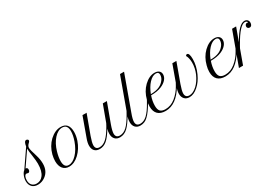

<svg xmlns="http://www.w3.org/2000/svg" viewBox="-21 -1181 2630 1846"><g transform="rotate(-30 1294.5 -258.0)"><path d="M46.7 5.8Q5.8 5.8 -17.1 -17.9Q-40 -41.7 -40 -82.5Q-40 -113.3 -27.5 -141.7Q-15 -170.8 1.7 -182.5L130 -369.2Q137.5 -424.2 161.7 -424.2Q170 -424.2 176.2 -419.2Q182.5 -414.2 182.5 -407.5Q182.5 -398.3 171.7 -388.3Q146.7 -366.7 146.7 -344.2Q146.7 -321.7 172.5 -241.7Q187.5 -192.5 187.5 -147.5Q187.5 -63.3 127.5 -20.8Q90.8 5.8 46.7 5.8ZM136.7 -266.7Q128.3 -315.8 128.3 -340.8V-347.5L19.2 -189.2Q40.8 -189.2 40.8 -165.8Q40.8 -154.2 35 -146.2Q29.2 -138.3 20.8 -138.3Q20 -138.3 12.5 -140.4Q5 -142.5 2.5 -142.5Q-10.8 -142.5 -19.2 -125.8Q-27.5 -109.2 -27.5 -83.3Q-27.5 -49.2 -8.8 -29.6Q10 -10 41.7 -10Q85 -10 112.5 -45Q145.8 -85.8 145.8 -171.7Q145.8 -204.2 136.7 -266.7Z M300.8 -107.5Q300.8 -138.3 310 -176.7Q331.7 -258.3 388.3 -312.5Q447.5 -366.7 509.2 -366.7Q600 -366.7 600 -260.8Q600 -217.5 584.2 -170.8Q557.5 -94.2 504.2 -44.2Q450.8 5.8 393.3 5.8Q350 5.8 325.4 -24.2Q300.8 -54.2 300.8 -107.5ZM346.7 -80.8Q346.7 -10 397.5 -10Q441.7 -10 485.8 -56.7Q530 -103.3 556.7 -178.3Q577.5 -237.5 577.5 -282.5Q577.5 -354.2 520 -354.2Q472.5 -354.2 429.2 -305.8Q385.8 -257.5 363.3 -180.8Q346.7 -124.2 346.7 -80.8Z M657.5 -73.3Q657.5 -105 673.3 -147.5L750 -360H795.8L717.5 -147.5Q695 -84.2 695 -55.8Q695 -10 740.8 -10Q780 -10 816.2 -43.8Q852.5 -77.5 895 -152.5L909.2 -179.2L975.8 -360H1020.8L942.5 -147.5Q920 -85 920 -55.8Q920 -10 965.8 -10Q1005.8 -10 1041.7 -43.3Q1077.5 -76.7 1120 -152.5L1135.8 -180.8L1143.3 -174.2L1127.5 -146.7Q1078.3 -61.7 1043.3 -30Q1005 5.8 958.3 5.8Q923.3 5.8 903.3 -15.4Q883.3 -36.7 883.3 -73.3Q883.3 -103.3 891.7 -127.5Q849.2 -55.8 812.9 -25Q776.7 5.8 733.3 5.8Q696.7 5.8 677.1 -15Q657.5 -35.8 657.5 -73.3Z M1109.2 -73.3Q1109.2 -107.5 1124.2 -147.5L1260 -521.7H1305L1169.2 -147.5Q1145.8 -85 1145.8 -55.8Q1145.8 -10 1191.7 -10Q1231.7 -10 1267.5 -43.3Q1303.3 -76.7 1345.8 -152.5L1361.7 -180.8L1370 -174.2L1354.2 -146.7Q1309.2 -67.5 1269.2 -30Q1233.3 5.8 1184.2 5.8Q1149.2 5.8 1129.2 -15.4Q1109.2 -36.7 1109.2 -73.3Z M1675 -146.7Q1585.8 5.8 1465 5.8Q1409.2 5.8 1379.6 -23.3Q1350 -52.5 1350 -109.2Q1350 -142.5 1360 -177.5Q1380.8 -259.2 1435.8 -312.5Q1492.5 -366.7 1551.7 -366.7Q1582.5 -366.7 1600 -352.1Q1617.5 -337.5 1617.5 -312.5Q1617.5 -283.3 1595.4 -257.5Q1573.3 -231.7 1534.2 -215Q1486.7 -195 1416.7 -195Q1397.5 -140 1397.5 -89.2Q1397.5 -46.7 1415 -28.3Q1432.5 -10 1471.7 -10Q1530.8 -10 1581.7 -50.8Q1635 -94.2 1666.7 -152.5L1682.5 -180.8L1690.8 -174.2ZM1591.7 -325Q1591.7 -354.2 1560 -354.2Q1522.5 -354.2 1483.3 -312.5Q1446.7 -273.3 1420 -205.8Q1481.7 -206.7 1519.2 -225Q1549.2 -239.2 1570.8 -266.7Q1591.7 -292.5 1591.7 -325Z M1747.5 -360H1792.5L1715 -147.5Q1692.5 -84.2 1692.5 -55.8Q1692.5 -10 1737.5 -10Q1777.5 -10 1821.7 -50Q1862.5 -88.3 1890.8 -151.7Q1915.8 -210 1915.8 -271.7Q1915.8 -295 1911.2 -315Q1906.7 -335 1902.5 -343.3L1897.5 -351.7Q1897.5 -357.5 1902.1 -361.7Q1906.7 -365.8 1912.5 -365.8Q1938.3 -365.8 1938.3 -296.7Q1938.3 -223.3 1903.3 -145.8Q1872.5 -77.5 1825 -36.7Q1777.5 5.8 1729.2 5.8Q1695 5.8 1675 -15.4Q1655 -36.7 1655 -73.3Q1655 -105 1670.8 -147.5Z M2338.3 -146.7Q2249.2 5.8 2128.3 5.8Q2072.5 5.8 2042.9 -23.3Q2013.3 -52.5 2013.3 -109.2Q2013.3 -142.5 2023.3 -177.5Q2044.2 -259.2 2099.2 -312.5Q2155.8 -366.7 2215 -366.7Q2245.8 -366.7 2263.3 -352.1Q2280.8 -337.5 2280.8 -312.5Q2280.8 -283.3 2258.8 -257.5Q2236.7 -231.7 2197.5 -215Q2150 -195 2080 -195Q2060.8 -140 2060.8 -89.2Q2060.8 -46.7 2078.3 -28.3Q2095.8 -10 2135 -10Q2194.2 -10 2245 -50.8Q2298.3 -94.2 2330 -152.5L2345.8 -180.8L2354.2 -174.2ZM2255 -325Q2255 -354.2 2223.3 -354.2Q2185.8 -354.2 2146.7 -312.5Q2110 -273.3 2083.3 -205.8Q2145 -206.7 2182.5 -225Q2212.5 -239.2 2234.2 -266.7Q2255 -292.5 2255 -325Z M2570.8 -335Q2573.3 -335 2573.3 -339.2Q2573.3 -345 2565.8 -349.6Q2558.3 -354.2 2548.3 -354.2Q2521.7 -354.2 2486.7 -316.7Q2446.7 -273.3 2397.5 -185.8L2382.5 -158.3L2325 0H2279.2L2410.8 -360H2455.8L2402.5 -215Q2450 -296.7 2485 -331.7Q2520 -366.7 2550 -366.7Q2570 -366.7 2581.7 -354.6Q2593.3 -342.5 2593.3 -323.3Q2593.3 -306.7 2585.4 -295.8Q2577.5 -285 2564.2 -285Q2553.3 -285 2545.8 -291.7Q2538.3 -298.3 2538.3 -309.2Q2538.3 -320 2545 -328.8Q2551.7 -337.5 2560.8 -337.5L2564.2 -336.7H2567.5Q2569.2 -335 2570.8 -335Z"/></g></svg>

Font: Sirivennela
Style: Regular
Weight: 400
Designer: Appaji Ambarisha Darbha
Foundry: Appaji Ambarisha Darbha
Version: Version 1.00; ttfautohint (v1.8.4.7-5d5b)